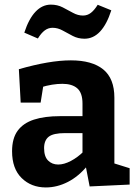

<svg xmlns="http://www.w3.org/2000/svg" viewBox="-20 -811 601 843"><path d="M482.2 -71.2 462.8 -99.4 549.2 -72.4V-0.6L373.6 7.6L355.2 -87.6L364.8 -84.6Q325.4 -36.4 278 -12.2Q230.6 12 181.2 12Q117.2 12 75.1 -29.2Q33 -70.4 33 -146.8Q33 -203.6 57.6 -237.1Q82.2 -270.6 129 -285.8Q175.8 -301 243.2 -301H351.6L342.2 -290.4V-356.4Q342.2 -402.8 319.6 -422.9Q297 -443 253.8 -443Q232.8 -443 208.7 -439.2Q184.6 -435.4 157 -426.8L171.4 -442.4L158.4 -360.6H70.8L62.8 -507.2Q130.6 -526.6 187.3 -536.3Q244 -546 291.2 -546Q384.4 -546 433.3 -506.2Q482.2 -466.4 482.2 -382ZM173.6 -160.6Q173.6 -123.6 191.2 -106.1Q208.8 -88.6 235.6 -88.6Q261.2 -88.6 291.1 -104.3Q321 -120 348.2 -146.8L342.2 -123V-237L352 -226.6H266Q214 -226.6 193.8 -210.6Q173.6 -194.6 173.6 -160.6ZM351 -641Q323 -641 299.8 -653Q276.7 -665 255.2 -677Q233.7 -689 210.7 -689Q192 -689 176.5 -677.5Q161 -666 146.3 -642L86.7 -667.7Q106.7 -729 136.2 -759.8Q165.7 -790.7 203.3 -790.7Q232 -790.7 255.3 -778.7Q278.7 -766.7 300.3 -754.7Q322 -742.7 344.3 -742.7Q363.7 -742.7 379 -754.5Q394.3 -766.3 409 -790L468.7 -765.7Q448.7 -703.7 419.2 -672.3Q389.7 -641 351 -641Z"/></svg>

Font: Bitter Thin
Style: Regular
Weight: 100
Designer: Sol Matas, and Bitter project Authors
Foundry: Sol Matas
Version: Version 2.002